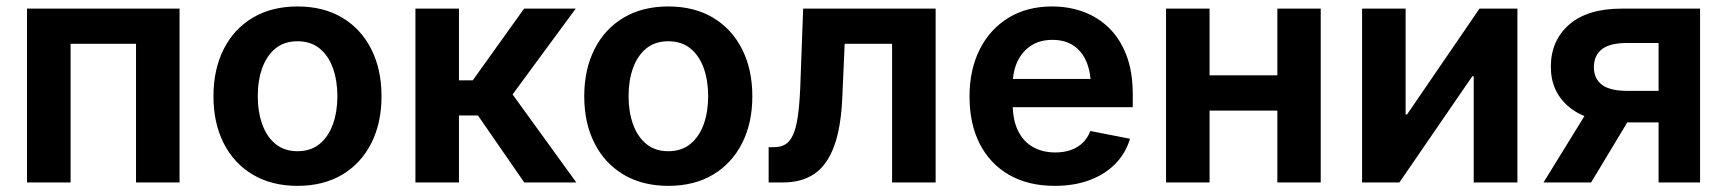

<svg xmlns="http://www.w3.org/2000/svg" viewBox="-20 -573 5424 603"><path d="M543.9 -545.9V0H407.2V-435.5H201.7V0H64.9V-545.9Z M914.6 10.7Q833.5 10.7 774.2 -24.4Q714.8 -59.6 682.6 -123Q650.4 -186.5 650.4 -270.5Q650.4 -355 682.6 -418.7Q714.8 -482.4 774.2 -517.6Q833.5 -552.7 914.6 -552.7Q995.6 -552.7 1054.7 -517.6Q1113.8 -482.4 1146 -418.7Q1178.2 -355 1178.2 -270.5Q1178.2 -186.5 1146 -123Q1113.8 -59.6 1054.7 -24.4Q995.6 10.7 914.6 10.7ZM914.6 -98.1Q956.1 -98.1 983.9 -121.1Q1011.7 -144 1025.6 -183.1Q1039.6 -222.2 1039.6 -271Q1039.6 -319.8 1025.6 -358.9Q1011.7 -397.9 983.9 -420.7Q956.1 -443.4 914.6 -443.4Q872.6 -443.4 845 -420.7Q817.4 -397.9 803.5 -359.1Q789.6 -320.3 789.6 -271Q789.6 -222.2 803.5 -183.1Q817.4 -144 845 -121.1Q872.6 -98.1 914.6 -98.1Z M1284.7 0V-545.9H1421.4V-320.8H1464.8L1626 -545.9H1788.1L1589.8 -276.4L1790 0H1626.5L1481 -210.4H1421.4V0Z M2079.1 10.7Q1998 10.7 1938.7 -24.4Q1879.4 -59.6 1847.2 -123Q1814.9 -186.5 1814.9 -270.5Q1814.9 -355 1847.2 -418.7Q1879.4 -482.4 1938.7 -517.6Q1998 -552.7 2079.1 -552.7Q2160.2 -552.7 2219.2 -517.6Q2278.3 -482.4 2310.5 -418.7Q2342.8 -355 2342.8 -270.5Q2342.8 -186.5 2310.5 -123Q2278.3 -59.6 2219.2 -24.4Q2160.2 10.7 2079.1 10.7ZM2079.1 -98.1Q2120.6 -98.1 2148.4 -121.1Q2176.3 -144 2190.2 -183.1Q2204.1 -222.2 2204.1 -271Q2204.1 -319.8 2190.2 -358.9Q2176.3 -397.9 2148.4 -420.7Q2120.6 -443.4 2079.1 -443.4Q2037.1 -443.4 2009.5 -420.7Q1981.9 -397.9 1968 -359.1Q1954.1 -320.3 1954.1 -271Q1954.1 -222.2 1968 -183.1Q1981.9 -144 2009.5 -121.1Q2037.1 -98.1 2079.1 -98.1Z M2394 0V-110.8H2411.6Q2432.1 -110.8 2446.5 -119.6Q2460.9 -128.4 2470.5 -149.2Q2480 -169.9 2485.4 -205.8Q2490.7 -241.7 2493.2 -295.9L2502.4 -545.9H2918.5V0H2781.7V-435.5H2632.8L2625.5 -270Q2621.6 -173.3 2599.6 -113.8Q2577.6 -54.2 2537.8 -27.1Q2498 0 2439.5 0Z M3292.5 10.7Q3209.5 10.7 3149.4 -23.7Q3089.4 -58.1 3057.1 -121.1Q3024.9 -184.1 3024.9 -270Q3024.9 -354 3056.9 -417.7Q3088.9 -481.4 3147.2 -517.1Q3205.6 -552.7 3284.2 -552.7Q3336.4 -552.7 3382.1 -536.1Q3427.7 -519.5 3462.6 -485.6Q3497.6 -451.7 3517.6 -399.7Q3537.6 -347.7 3537.6 -276.4V-236.3H3085V-325.2H3470.2L3406.2 -300.3Q3406.2 -344.7 3392.6 -377.9Q3378.9 -411.1 3352.1 -429.4Q3325.2 -447.8 3285.2 -447.8Q3245.6 -447.8 3217.5 -429.2Q3189.5 -410.6 3175 -378.9Q3160.6 -347.2 3160.6 -308.1V-245.6Q3160.6 -196.3 3177.2 -162.4Q3193.8 -128.4 3224.1 -111.3Q3254.4 -94.2 3294.4 -94.2Q3320.8 -94.2 3342.8 -101.8Q3364.7 -109.4 3380.4 -124.5Q3396 -139.6 3404.3 -161.6L3528.8 -137.2Q3516.1 -92.8 3483.6 -59.3Q3451.2 -25.9 3402.8 -7.6Q3354.5 10.7 3292.5 10.7Z M4028.8 -336.4V-225.6H3741.2V-336.4ZM3778.8 -545.9V0H3642.1V-545.9ZM4127.9 -545.9V0H3991.7V-545.9Z M4745.6 0H4608.4V-333.5H4604L4375 0H4257.8V-545.9H4394.5V-213.4H4398.9L4626.5 -545.9H4745.6Z M5319.3 0H5189V-438H5090.3Q5035.6 -438 5010.7 -418.2Q4985.8 -398.4 4985.8 -361.8Q4985.8 -326.2 5011 -306.9Q5036.1 -287.6 5091.3 -287.6H5243.7V-188.5H5076.7Q4966.8 -188.5 4908.7 -236.3Q4850.6 -284.2 4850.6 -363.3Q4850.6 -445.3 4908 -495.6Q4965.3 -545.9 5073.2 -545.9H5319.3ZM4977.1 0H4827.6L4981.4 -249.5H5127.4Z"/></svg>

Font: Inter
Style: 650
Weight: 650
Designer: Rasmus Andersson
Foundry: rsms
Version: Version 4.001;git-66647c0bb